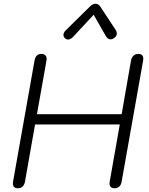

<svg xmlns="http://www.w3.org/2000/svg" viewBox="-20 -999 800 1029"><path d="M49 -16Q49 -22 50 -26L165 -674Q171 -710 202 -710Q215 -710 222.5 -703Q230 -696 230 -683Q230 -677 229 -674L178 -387H632L682 -674Q685 -691 695.5 -700.5Q706 -710 721 -710Q748 -710 748 -684Q748 -677 747 -674L632 -26Q629 -8 619 1Q609 10 594 10Q567 10 567 -16Q567 -22 568 -26L622 -332H168L114 -26Q111 -9 101 0.5Q91 10 75 10Q63 10 56 3.5Q49 -3 49 -16ZM320 -812Q320 -824 333 -837L461 -963Q477 -979 492 -979Q507 -979 518 -963L601 -837Q606 -830 606 -820Q606 -804 590 -794Q580 -788 572 -788Q558 -788 547 -806L482 -920L376 -806Q360 -787 344 -787Q337 -787 329 -793Q320 -802 320 -812Z"/></svg>

Font: Kodchasan Light
Style: Italic
Weight: 300
Italic angle: -10°
Version: Version 1.000; ttfautohint (v1.6)